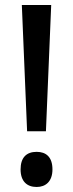

<svg xmlns="http://www.w3.org/2000/svg" viewBox="-20 -734 291 765"><path d="M163 -211 184 -714H67L88 -211ZM62 -59C62 -12 87 11 126 11C162 11 189 -11 189 -59C189 -109 163 -129 126 -129C86 -129 62 -107 62 -59Z"/></svg>

Font: Noto Sans Thai Cond Med
Style: Regular
Weight: 500
Width: 3
Designer: Monotype Design Team
Foundry: Monotype Imaging Inc.
Version: Version 2.002